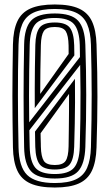

<svg xmlns="http://www.w3.org/2000/svg" viewBox="-20 -829 491 858"><path d="M225 9Q156.4 9 115.9 -9.2Q75.4 -27.4 57.3 -66.9Q39.1 -106.4 37.8 -170.5Q36.7 -232.1 36.1 -288.8Q35.4 -345.4 35.4 -400.3Q35.4 -455.2 36.1 -511.8Q36.7 -568.5 37.8 -630.2Q39.1 -694.1 57.3 -733.4Q75.4 -772.8 115.9 -790.9Q156.4 -809 225 -809Q293.3 -809 333.4 -790.5Q373.4 -772.1 391.4 -732.7Q409.4 -693.4 411.3 -630.3Q413.5 -562.5 414.5 -505.4Q415.5 -448.3 415.4 -395.5Q415.3 -342.7 414.3 -287.9Q413.3 -233.1 411.3 -169.7Q409.4 -105.8 390.9 -66.5Q372.5 -27.2 332.3 -9.1Q292.2 9 225 9ZM225 -91.6Q260.6 -91.6 273.2 -110Q285.7 -128.4 286.5 -175.3Q287.1 -212.6 287.6 -252.9Q288 -293.1 288.4 -333.2Q288.7 -373.3 288.6 -409.7L161.4 -233.6Q161.4 -224.3 161.6 -216.5Q161.8 -208.7 162 -201.6Q162.3 -194.6 162.4 -187.5Q162.6 -180.5 162.6 -172.9Q163.8 -129.4 175.6 -110.5Q187.4 -91.6 225 -91.6ZM225 -71.5Q175.3 -71.5 157.4 -94.6Q139.4 -117.8 137.7 -172.1Q137.4 -184 137.2 -195.4Q137 -206.8 136.8 -218.1Q136.7 -229.5 136.4 -241L314.9 -476.9Q315.6 -421.2 315.3 -372.9Q315.1 -324.6 314.1 -276.4Q313.2 -228.3 311.5 -173.1Q309.9 -118.8 292.3 -95.2Q274.7 -71.5 225 -71.5ZM225 -51.3Q286.8 -51.3 310.6 -79.2Q334.4 -107.1 336.5 -172.9Q338.4 -238.9 339.2 -299Q339.9 -359.1 339.8 -417.9Q339.6 -476.7 338.3 -539L111.1 -246.8Q111.3 -237.6 111.5 -229Q111.6 -220.4 111.8 -211.8Q112.1 -203.1 112.2 -193.4Q112.4 -183.7 112.7 -172.1Q114.3 -107.2 138 -79.3Q161.7 -51.3 225 -51.3ZM225 -11.1Q284.5 -11.1 319.2 -27.5Q353.9 -43.8 369.3 -79.2Q384.8 -114.5 386.4 -171.3Q388.1 -236.8 388.9 -294.8Q389.7 -352.8 389.7 -407.3Q389.7 -461.8 388.8 -516.3Q387.9 -570.8 386.4 -629.3Q384.8 -686.3 369.2 -721.4Q353.7 -756.5 319 -772.7Q284.3 -788.9 225 -788.9Q164.2 -788.9 129.3 -772.4Q94.4 -755.8 79.4 -720.7Q64.3 -685.5 62.8 -629.3Q61.3 -569.3 60.6 -513.8Q60 -458.2 60.1 -403.4Q60.2 -348.5 60.8 -291.3Q61.5 -234.2 62.8 -171.3Q64.6 -83.4 101.2 -47.2Q137.9 -11.1 225 -11.1ZM225 -31.2Q148.1 -31.2 118.6 -63.8Q89.1 -96.4 87.8 -171.3Q86.6 -232.4 86 -288.7Q85.4 -345 85.4 -400Q85.4 -455 86 -511.5Q86.6 -568 87.8 -629.3Q89.1 -704.4 118.7 -736.6Q148.3 -768.8 225 -768.8Q299.5 -768.8 329.1 -736.4Q358.8 -704.1 361.4 -628.5Q363.4 -570.3 364.3 -515Q365.3 -459.7 365.3 -404.7Q365.3 -349.6 364.4 -292.2Q363.4 -234.8 361.4 -172.1Q358.8 -96.2 329.1 -63.7Q299.5 -31.2 225 -31.2ZM110.5 -282.4 337.3 -574.2Q337.3 -582 337.1 -591.4Q337 -600.9 336.8 -610.4Q336.7 -619.9 336.5 -627.7Q334.5 -693.3 310.7 -721Q286.9 -748.7 225 -748.7Q160.5 -748.7 137.5 -720.4Q114.5 -692.2 112.7 -628.5Q111.2 -568.1 110.5 -512.8Q109.7 -457.4 109.7 -401.4Q109.7 -345.4 110.5 -282.4ZM135.4 -345.7Q135.2 -389.4 135.3 -434.1Q135.3 -478.9 136 -527Q136.6 -575.1 137.9 -628.5Q139.2 -680.8 156.4 -704.7Q173.6 -728.5 225 -728.5Q273.8 -728.5 291.9 -705.4Q310 -682.3 311.5 -626.9Q311.8 -618.3 311.8 -608.3Q311.9 -598.3 312.3 -581.5ZM159.7 -409.2 286.7 -587.9Q286.7 -596.8 286.6 -607.2Q286.6 -617.7 286.5 -625.3Q285.7 -670.4 273.8 -689.4Q261.9 -708.4 225 -708.4Q187.7 -708.4 175.7 -689.9Q163.8 -671.5 162.6 -627.7Q161.3 -566.5 160.5 -516.3Q159.8 -466.1 159.7 -409.2Z"/></svg>

Font: Big Shoulders Inline Thin
Style: Regular
Weight: 100
Designer: Patric King
Foundry: XO Type Co
Version: Version 2.002